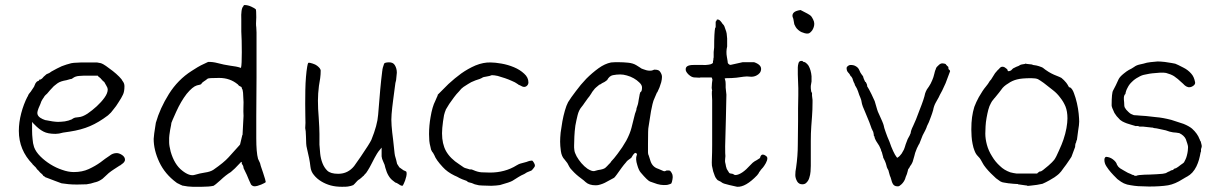

<svg xmlns="http://www.w3.org/2000/svg" viewBox="-20 -715 4766 751"><path d="M121.1 -58.6Q119.1 -61.5 113.3 -66.4Q111.3 -69.3 109.4 -70.3Q108.4 -71.3 107.4 -72.3V-73.2Q53.7 -127.9 53.7 -203.1Q53.7 -236.3 63 -272Q72.3 -307.6 87.9 -337.9H88.9Q89.8 -342.8 92.8 -347.2Q95.7 -351.6 98.6 -354.5L99.6 -355.5L111.3 -373Q114.3 -377 115.2 -380.9Q117.2 -384.8 119.1 -389.6Q121.1 -392.6 123.5 -395Q126 -397.5 129.9 -398.4L130.9 -399.4H132.8V-401.4V-403.3H134.8H135.7H136.7Q138.7 -404.3 140.6 -405.3Q144.5 -407.2 147.5 -411.1Q150.4 -415 154.3 -418Q158.2 -420.9 162.1 -424.8Q173.8 -428.7 181.6 -435.5Q204.1 -448.2 221.7 -456.1Q239.3 -462.9 258.8 -467.8Q269.5 -469.7 278.3 -469.7Q287.1 -469.7 297.9 -470.7H345.7Q351.6 -470.7 359.4 -470.7Q366.2 -469.7 375 -467.8Q381.8 -465.8 394.5 -457Q407.2 -448.2 420.9 -437.5Q434.6 -426.8 446.3 -415Q457 -404.3 459 -398.4L460 -397.5Q466.8 -388.7 466.8 -377.9Q466.8 -356.4 460.9 -344.7Q455.1 -332 443.4 -314.5Q438.5 -306.6 434.1 -300.3Q429.7 -293.9 423.8 -287.1Q418.9 -280.3 414.1 -274.9Q409.2 -269.5 402.3 -263.7Q366.2 -236.3 332 -221.7Q297.9 -207 252.9 -200.2L226.6 -196.3Q210 -191.4 197.3 -191.4Q167 -191.4 150.4 -200.2Q132.8 -209 114.3 -228.5L109.4 -233.4L105.5 -238.3V-231.4V-225.6V-203.1Q105.5 -187.5 107.4 -170.9Q108.4 -154.3 113.3 -139.6Q120.1 -121.1 137.7 -103.5Q155.3 -85.9 177.2 -72.3Q199.2 -58.6 222.7 -50.8Q247.1 -42 268.6 -42Q301.8 -42 327.1 -53.7Q352.5 -65.4 373 -80.1Q382.8 -87.9 391.6 -94.2Q400.4 -100.6 408.2 -105.5Q420.9 -116.2 436.5 -116.2Q446.3 -116.2 458 -108.4Q468.8 -100.6 468.8 -90.8V-87.9Q466.8 -81.1 461.9 -77.1Q455.1 -71.3 449.2 -67.4H448.2Q437.5 -60.5 426.3 -53.2Q415 -45.9 405.3 -38.1Q397.5 -31.2 391.6 -25.4L380.9 -15.6Q374 -10.7 367.2 -7.3Q360.4 -3.9 352.5 -2H351.6Q335 3.9 318.4 5.9Q300.8 6.8 281.2 6.8Q261.7 6.8 248 5.4Q234.4 3.9 220.7 2L194.3 -7.8Q180.7 -12.7 161.1 -20.5Q159.2 -20.5 158.2 -21.5Q157.2 -22.5 155.3 -23.4V-24.4H154.3Q150.4 -26.4 149.4 -27.3L148.4 -28.3V-29.3Q144.5 -34.2 140.6 -37.1Q136.7 -40 133.8 -43.9Q130.9 -47.9 127 -50.8Q124 -53.7 121.1 -58.6ZM137.7 -307.6Q135.7 -302.7 130.9 -292Q126 -279.3 126 -273.4Q126 -262.7 136.7 -254.9Q145.5 -249 157.2 -245.1H158.2Q171.9 -242.2 185.5 -240.2Q199.2 -238.3 207 -238.3Q216.8 -238.3 233.4 -240.2Q250 -243.2 257.8 -247.1H258.8Q268.6 -253.9 273.4 -254.9Q278.3 -255.9 288.1 -256.8Q302.7 -257.8 322.3 -270.5Q340.8 -283.2 358.4 -299.3Q376 -315.4 388.7 -333Q401.4 -350.6 401.4 -365.2Q401.4 -371.1 396.5 -378.9Q392.6 -386.7 387.7 -394.5L385.7 -395.5V-396.5Q381.8 -397.5 380.9 -400.4Q377.9 -404.3 375 -406.2V-407.2Q370.1 -411.1 368.2 -413.1L363.3 -417V-418L362.3 -418.9H361.3H360.4H305.7Q297.9 -418.9 290 -418Q274.4 -417 264.6 -409.2Q261.7 -407.2 259.8 -406.2Q258.8 -406.2 258.8 -406.2Q256.8 -406.2 253.9 -405.3L240.2 -401.4Q228.5 -399.4 219.7 -396.5Q210.9 -393.6 204.1 -388.7Q197.3 -383.8 190.4 -377.9Q183.6 -371.1 175.8 -362.3Q168 -353.5 164.1 -348.6Q158.2 -343.8 153.3 -337.9V-336.9Q150.4 -332 146.5 -327.1Q141.6 -320.3 137.7 -307.6Z M909.2 -67.4ZM925.8 -74.2Q925.8 -74.2 925.8 -80.1L922.9 -82L920.9 -79.1L917 -75.2Q898.4 -54.7 882.8 -42Q863.3 -30.3 841.8 -9.8Q831.1 0 824.2 5.4Q817.4 10.7 815.4 11.7Q797.9 15.6 769.5 15.6H733.4Q716.8 15.6 692.4 10.7Q690.4 8.8 688.5 8.8Q685.5 7.8 678.7 3.9Q671.9 1 669.9 -1Q625 -34.2 603 -81.1Q581.1 -127.9 581.1 -171.9Q581.1 -182.6 589.8 -236.3V-235.4Q605.5 -291 640.6 -347.2Q675.8 -403.3 729.5 -437.5Q756.8 -455.1 766.1 -459.5Q775.4 -463.9 793.9 -472.7Q811.5 -473.6 833 -467.8Q854.5 -461.9 880.9 -458Q906.2 -455.1 919.9 -450.2L921.9 -449.2L922.9 -451.2Q925.8 -461.9 925.8 -510.7Q925.8 -560.5 923.8 -591.8V-616.2Q923.8 -627.9 923.8 -637.7Q921.9 -680.7 931.6 -690.4L932.6 -691.4V-692.4Q932.6 -693.4 933.6 -694.3Q934.6 -695.3 935.5 -695.3H936.5Q949.2 -695.3 962.9 -689Q976.6 -682.6 980.5 -678.7Q982.4 -674.8 982.4 -647.5Q980.5 -618.2 982.4 -608.4Q983.4 -599.6 983.4 -587.9V-414.1L982.4 -260.7Q982.4 -229.5 982.4 -174.8Q982.4 -119.1 989.3 -93.8L997.1 -77.1Q997.1 -73.2 1008.8 -40Q1019.5 -7.8 1019.5 -2.9Q1017.6 0 1002 6.8Q985.4 13.7 975.6 13.7Q967.8 13.7 961.9 6.8Q953.1 -11.7 945.3 -31.2L932.6 -57.6Q932.6 -66.4 925.8 -74.2ZM923.8 -375Q914.1 -378.9 911.1 -383.8V-384.8H910.2Q879.9 -410.2 837.4 -410.2Q794.9 -410.2 792 -407.2Q785.2 -401.4 777.3 -396.5Q769.5 -391.6 767.6 -386.7Q765.6 -383.8 750 -380.9Q733.4 -376 710 -347.7Q687.5 -318.4 669.4 -278.3Q651.4 -238.3 650.4 -234.4Q650.4 -230.5 645.5 -207Q641.6 -182.6 641.6 -175.8V-158.2Q641.6 -145.5 647.5 -122.1Q662.1 -71.3 692.4 -47.9Q721.7 -24.4 742.2 -31.2Q761.7 -37.1 781.2 -40Q802.7 -43 814.5 -50.8Q855.5 -79.1 874 -99.6Q892.6 -120.1 918 -148.4V-149.4H918.9Q922.9 -168 927.7 -186.5L928.7 -187.5L932.6 -261.7Q931.6 -280.3 932.1 -292Q932.6 -303.7 932.6 -314.5V-315.4L930.7 -352.5Q929.7 -361.3 928.7 -364.3Q926.8 -366.2 926.8 -367.2Q926.8 -369.1 924.8 -374Z M1474.6 -433.6 1475.6 -439.5V-441.4Q1475.6 -446.3 1482.4 -465.8Q1484.4 -470.7 1501 -471.2Q1517.6 -471.7 1524.4 -460Q1532.2 -447.3 1532.2 -430.7Q1530.3 -411.1 1529.3 -401.4Q1528.3 -395.5 1526.4 -389.6V-388.7Q1525.4 -381.8 1524.4 -374Q1523.4 -366.2 1517.6 -322.3Q1513.7 -293 1511.7 -268.6Q1509.8 -248 1511.7 -223.6Q1513.7 -197.3 1517.6 -168.9Q1522.5 -125 1523.4 -115.2Q1523.4 -109.4 1529.3 -90.8Q1531.2 -81.1 1533.2 -74.2L1542 -60.5L1555.7 -50.8L1556.6 -49.8Q1561.5 -47.9 1567.4 -44.9Q1569.3 -44.9 1570.3 -40Q1571.3 -35.2 1569.3 -25.4Q1568.4 -22.5 1564.5 -8.8Q1560.5 1 1559.6 2.9Q1557.6 6.8 1555.7 10.7L1552.7 11.7Q1545.9 10.7 1537.1 3.9Q1531.2 0 1526.4 -1Q1522.5 -3.9 1517.6 -7.8Q1497.1 -22.5 1487.3 -58.6Q1485.4 -66.4 1484.4 -70.3Q1480.5 -79.1 1478.5 -84Q1476.6 -88.9 1474.6 -93.8Q1473.6 -98.6 1472.7 -103.5Q1472.7 -108.4 1472.7 -118.2V-137.7L1460 -122.1Q1456.1 -117.2 1445.3 -97.7Q1439.5 -85.9 1432.6 -73.2Q1425.8 -59.6 1418.9 -48.8Q1413.1 -38.1 1404.3 -30.3L1403.3 -28.3L1399.4 -25.4L1395.5 -21.5L1390.6 -17.6L1388.7 -15.6Q1381.8 -11.7 1377.9 -7.8L1366.2 4.9Q1364.3 5.9 1362.3 8.8Q1353.5 12.7 1340.8 14.6Q1335.9 15.6 1317.4 15.6Q1293 15.6 1273.4 10.3Q1253.9 4.9 1236.8 -5.4Q1219.7 -15.6 1208 -30.3Q1196.3 -43.9 1194.3 -62.5Q1192.4 -80.1 1189 -96.7Q1185.5 -113.3 1181.6 -129.9Q1177.7 -145.5 1177.7 -153.3Q1177.7 -167 1176.8 -180.7Q1175.8 -190.4 1175.8 -200.2V-201.2Q1174.8 -208 1173.8 -213.9Q1173.8 -222.7 1174.8 -234.4Q1174.8 -242.2 1174.3 -262.7Q1173.8 -283.2 1173.8 -309.1Q1173.8 -335 1174.3 -362.8Q1174.8 -390.6 1176.8 -414.1Q1178.7 -437.5 1181.6 -454.1Q1183.6 -465.8 1185.5 -468.8H1186.5Q1186.5 -469.7 1188.5 -469.7Q1192.4 -469.7 1203.1 -466.3Q1213.9 -462.9 1220.2 -458Q1226.6 -453.1 1230.5 -448.2Q1234.4 -442.4 1234.4 -439.5Q1234.4 -423.8 1232.4 -409.2Q1229.5 -394.5 1227.5 -378.9Q1225.6 -364.3 1224.6 -349.6Q1223.6 -335 1223.6 -321.3Q1223.6 -289.1 1226.6 -255.9Q1229.5 -210.9 1229.5 -191.4V-149.4Q1229.5 -143.6 1232.4 -114.3Q1234.4 -94.7 1241.2 -77.1Q1248 -59.6 1259.8 -47.9Q1272.5 -35.2 1302.7 -35.2Q1322.3 -35.2 1337.9 -43Q1353.5 -50.8 1365.2 -65.4Q1376 -80.1 1390.6 -101.6Q1425.8 -153.3 1432.6 -168Q1456.1 -225.6 1459 -265.6Q1467.8 -380.9 1474.6 -432.6Z M2003.9 -386.7Q2002 -387.7 2001 -388.7Q1996.1 -392.6 1982.4 -398.4Q1969.7 -404.3 1955.1 -409.2Q1939.5 -414.1 1926.8 -418Q1913.1 -420.9 1905.3 -420.9H1904.3H1903.3Q1898.4 -418 1879.9 -415Q1873 -414.1 1867.2 -412.1V-411.1Q1862.3 -409.2 1856.4 -406.2Q1839.8 -401.4 1823.2 -393.6Q1812.5 -387.7 1793 -375Q1784.2 -369.1 1775.4 -357.4Q1765.6 -347.7 1755.9 -334.5Q1746.1 -321.3 1737.3 -308.6Q1729.5 -295.9 1723.6 -286.1V-285.2Q1719.7 -276.4 1716.8 -264.6Q1714.8 -253.9 1712.9 -240.2Q1710.9 -227.5 1710 -214.8Q1709 -202.1 1709 -194.3V-193.4Q1709 -152.3 1724.6 -124Q1741.2 -94.7 1776.4 -72.3Q1793 -60.5 1794.9 -59.6Q1801.8 -56.6 1806.6 -55.7L1819.3 -51.8L1820.3 -52.7Q1825.2 -52.7 1831.1 -49.8Q1848.6 -42 1863.3 -41Q1877.9 -40 1896.5 -40Q1925.8 -40 1951.2 -46.9Q1977.5 -53.7 2001 -68.4Q2010.7 -74.2 2015.6 -75.2Q2034.2 -80.1 2035.6 -80.6Q2037.1 -81.1 2039.1 -81.5Q2041 -82 2045.9 -84Q2049.8 -85.9 2060.5 -86.9Q2063.5 -86.9 2067.4 -80.1Q2072.3 -72.3 2072.3 -68.4Q2072.3 -62.5 2067.4 -57.6Q2060.5 -48.8 2058.6 -47.9L2043.9 -42Q2039.1 -40 2035.2 -37.1Q2032.2 -35.2 2030.3 -34.2Q2018.6 -29.3 2007.8 -22.5Q1997.1 -15.6 1984.4 -7.8Q1974.6 -2 1935.5 8.8H1936.5Q1936.5 8.8 1935.5 8.8Q1921.9 10.7 1919.9 10.7Q1913.1 10.7 1901.4 11.7L1867.2 10.7L1853.5 9.8Q1838.9 6.8 1836.9 5.9Q1824.2 0 1817.4 -1Q1811.5 -2 1809.6 -3.9Q1804.7 -8.8 1798.8 -9.8Q1787.1 -13.7 1777.3 -18.6Q1767.6 -24.4 1757.8 -28.3Q1729.5 -42 1711.9 -61.5Q1685.5 -89.8 1678.7 -108.4Q1675.8 -113.3 1673.8 -117.2Q1670.9 -120.1 1669.9 -122.1Q1668 -127 1666 -129.9Q1665 -133.8 1664.1 -138.7Q1660.2 -153.3 1659.2 -164.1Q1658.2 -175.8 1658.2 -190.4Q1658.2 -223.6 1664.1 -256.8Q1670.9 -297.9 1682.6 -320.3Q1687.5 -332 1688.5 -334Q1692.4 -340.8 1692.4 -344.7Q1712.9 -365.2 1734.4 -386.7Q1758.8 -409.2 1784.2 -427.7Q1810.5 -446.3 1839.8 -459Q1871.1 -471.7 1899.4 -470.7Q1916 -470.7 1941.4 -466.3Q1966.8 -461.9 1990.2 -452.1Q2013.7 -442.4 2030.3 -426.8Q2046.9 -412.1 2046.9 -392.6Q2046.9 -385.7 2042 -380.4Q2037.1 -375 2029.3 -375Q2024.4 -375 2014.6 -380.9L2007.8 -383.8L2005.9 -385.7Z M2336.9 -390.6Q2334 -389.6 2331.1 -386.7Q2329.1 -385.7 2328.1 -384.8V-385.7L2327.1 -384.8Q2326.2 -383.8 2325.2 -383.8H2324.2L2323.2 -382.8Q2317.4 -377.9 2311.5 -373Q2306.6 -369.1 2301.8 -362.3Q2295.9 -355.5 2293 -349.6Q2290 -344.7 2285.2 -337.9Q2279.3 -331.1 2273.4 -322.3L2265.6 -311.5Q2260.7 -303.7 2254.9 -296.9Q2244.1 -284.2 2239.3 -264.6Q2234.4 -245.1 2230.5 -223.6Q2227.5 -201.2 2226.6 -180.7Q2225.6 -160.2 2225.6 -146.5Q2225.6 -146.5 2225.6 -137.7Q2225.6 -133.8 2226.6 -127.9Q2227.5 -118.2 2235.4 -103.5Q2243.2 -89.8 2253.9 -77.1Q2265.6 -63.5 2278.3 -54.7Q2295.9 -43.9 2304.7 -45.9Q2311.5 -47.9 2319.3 -49.8Q2340.8 -52.7 2347.7 -58.6Q2354.5 -64.5 2361.3 -72.3Q2368.2 -78.1 2371.1 -84Q2380.9 -93.8 2395.5 -113.3Q2415 -138.7 2429.7 -165Q2444.3 -192.4 2450.2 -215.8Q2462.9 -266.6 2463.9 -270.5Q2467.8 -280.3 2467.8 -282.2L2468.8 -283.2L2469.7 -291Q2470.7 -293 2473.6 -302.7Q2475.6 -307.6 2476.6 -314.5Q2477.5 -319.3 2478.5 -326.2Q2479.5 -332 2480.5 -336.9Q2481.4 -342.8 2482.4 -347.7Q2484.4 -351.6 2484.4 -354.5H2485.4L2486.3 -355.5Q2491.2 -358.4 2491.2 -373Q2491.2 -382.8 2480.5 -392.6Q2471.7 -401.4 2459 -408.7Q2446.3 -416 2431.6 -419.9Q2418 -423.8 2406.2 -423.8Q2391.6 -423.8 2377 -420.9Q2363.3 -418 2354.5 -401.4Q2353.5 -401.4 2353.5 -400.4H2352.5Q2351.6 -399.4 2349.6 -397.5H2348.6Q2346.7 -395.5 2344.7 -394.5Q2339.8 -392.6 2336.9 -390.6ZM2591.8 7.8Q2587.9 8.8 2576.2 8.8Q2564.5 8.8 2550.8 4.9Q2536.1 0 2522.5 -4.9Q2512.7 -8.8 2486.3 -40Q2478.5 -48.8 2472.7 -69.3Q2464.8 -93.8 2470.7 -108.4Q2473.6 -114.3 2466.8 -116.2L2464.8 -117.2L2462.9 -116.2Q2458 -112.3 2455.1 -107.4Q2451.2 -100.6 2449.2 -97.7Q2432.6 -86.9 2428.7 -80.1Q2419.9 -70.3 2412.1 -59.6Q2400.4 -43 2392.1 -31.7Q2383.8 -20.5 2381.8 -19.5Q2378.9 -17.6 2345.7 0Q2337.9 3.9 2328.1 6.8Q2319.3 9.8 2310.5 9.8Q2284.2 9.8 2270.5 -2.9Q2264.6 -8.8 2253.9 -16.6Q2243.2 -24.4 2234.4 -32.2Q2225.6 -40 2217.8 -48.8Q2210 -56.6 2207 -62.5Q2203.1 -70.3 2199.2 -77.1Q2195.3 -83 2188.5 -90.8Q2176.8 -102.5 2173.8 -124Q2170.9 -145.5 2170.9 -161.1Q2170.9 -175.8 2172.9 -196.3Q2175.8 -217.8 2179.7 -240.2Q2183.6 -261.7 2189.5 -282.2Q2195.3 -302.7 2202.1 -315.4Q2212.9 -333 2232.4 -358.4Q2251 -383.8 2273.4 -407.2Q2295.9 -429.7 2321.3 -448.2Q2345.7 -465.8 2370.1 -470.7Q2378.9 -471.7 2385.7 -471.7Q2393.6 -471.7 2400.4 -471.7Q2418 -471.7 2437.5 -469.7Q2456.1 -467.8 2468.8 -460Q2474.6 -456.1 2481.4 -452.1Q2490.2 -445.3 2496.1 -444.3Q2502 -442.4 2507.8 -440.4Q2514.6 -438.5 2522.5 -438.5H2523.4Q2530.3 -438.5 2536.1 -441.4L2538.1 -442.4Q2539.1 -442.4 2543 -442.4H2542H2543Q2557.6 -442.4 2562.5 -433.6Q2569.3 -423.8 2569.3 -414.1Q2569.3 -405.3 2566.4 -393.6Q2560.5 -377 2559.6 -373Q2555.7 -364.3 2550.8 -353.5H2549.8Q2545.9 -343.8 2541 -333Q2535.2 -321.3 2532.2 -307.6Q2526.4 -282.2 2526.4 -280.3Q2517.6 -222.7 2516.6 -217.8Q2514.6 -211.9 2514.6 -152.3V-119.1Q2514.6 -111.3 2517.6 -106.4Q2518.6 -102.5 2524.4 -85Q2532.2 -61.5 2554.7 -54.7Q2561.5 -51.8 2575.2 -45.9Q2581.1 -43.9 2585.9 -47.9Q2595.7 -48.8 2597.7 -47.9H2598.6Q2600.6 -47.9 2604.5 -43Q2608.4 -37.1 2610.4 -31.2Q2612.3 -22.5 2610.4 -13.7Q2608.4 -1 2605.5 2.9Q2602.5 4.9 2591.8 7.8Z M2783.2 -635.7 2784.2 -638.7Q2784.2 -638.7 2787.1 -638.7Q2793 -638.7 2798.8 -631.8Q2801.8 -628.9 2802.7 -627Q2804.7 -623 2809.6 -618.2Q2813.5 -614.3 2817.4 -600.6Q2821.3 -590.8 2822.3 -584L2824.2 -564.5V-533.2Q2819.3 -512.7 2823.2 -492.2Q2825.2 -478.5 2826.2 -474.6V-473.6Q2826.2 -466.8 2831.1 -463.9Q2835 -460 2840.8 -461.9L2884.8 -471.7Q2908.2 -471.7 2929.7 -471.7V-470.7V-471.7Q2958 -461.9 2957 -444.3Q2956.1 -427.7 2937.5 -418.9Q2926.8 -414.1 2916 -415Q2900.4 -417 2888.7 -415L2860.4 -411.1Q2842.8 -409.2 2820.3 -409.2L2814.5 -408.2L2816.4 -402.3Q2818.4 -396.5 2818.4 -385.7Q2818.4 -374 2818.4 -372.1L2821.3 -344.7L2819.3 -252Q2816.4 -158.2 2816.4 -142.6Q2816.4 -108.4 2817.4 -104.5Q2817.4 -101.6 2816.4 -93.8Q2815.4 -83 2816.4 -80.1Q2817.4 -78.1 2818.4 -71.3Q2819.3 -63.5 2822.3 -55.7V-54.7L2832 -39.1Q2834 -36.1 2844.7 -35.2L2847.7 -34.2Q2851.6 -30.3 2857.4 -30.3Q2881.8 -32.2 2915 -69.3Q2924.8 -80.1 2931.6 -84Q2935.5 -85.9 2940.4 -88.9Q2944.3 -91.8 2946.3 -92.8Q2950.2 -94.7 2952.1 -96.7L2953.1 -97.7V-98.6Q2956.1 -110.4 2963.9 -110.4Q2968.8 -110.4 2975.6 -105.5Q2981.4 -101.6 2981.4 -95.7Q2981.4 -87.9 2975.6 -77.1Q2968.8 -65.4 2964.8 -60.5Q2960 -55.7 2957 -51.8Q2954.1 -47.9 2952.1 -44.9Q2949.2 -42 2947.3 -37.1L2941.4 -29.3Q2896.5 17.6 2863.3 15.6Q2858.4 14.6 2833 8.8Q2807.6 2.9 2803.7 -1Q2800.8 -3.9 2792 -7.8Q2786.1 -9.8 2783.2 -14.6Q2778.3 -20.5 2775.9 -26.9Q2773.4 -33.2 2769.5 -44.9Q2766.6 -57.6 2764.6 -67.4Q2763.7 -77.1 2764.6 -96.7Q2765.6 -116.2 2765.6 -149.4V-323.2Q2763.7 -354.5 2764.6 -358.4L2765.6 -359.4L2763.7 -371.1Q2764.6 -392.6 2766.6 -403.3V-404.3L2763.7 -412.1H2723.6Q2718.8 -412.1 2716.8 -411.1L2696.3 -412.1Q2685.5 -412.1 2672.9 -423.8Q2661.1 -435.5 2662.1 -444.3Q2662.1 -460.9 2692.4 -460.9Q2699.2 -460.9 2702.1 -460.9H2730.5Q2738.3 -460 2751 -461.9Q2759.8 -462.9 2764.6 -465.8Q2770.5 -468.8 2768.6 -475.6Q2768.6 -476.6 2769.5 -477.5Q2770.5 -480.5 2770.5 -485.4Q2770.5 -488.3 2771.5 -490.2Q2771.5 -491.2 2771.5 -502V-511.7L2773.4 -529.3Q2773.4 -587.9 2777.3 -606.4Q2778.3 -607.4 2779.3 -607.4Q2779.3 -619.1 2779.3 -627.9V-630.9H2780.3Z M3083 -641.6Q3081.1 -645.5 3080.1 -649.4Q3078.1 -659.2 3085 -666Q3091.8 -672.9 3111.3 -675.8Q3116.2 -673.8 3137.7 -662.1Q3148.4 -656.2 3152.3 -652.3Q3156.2 -647.5 3160.6 -638.7Q3165 -629.9 3165 -622.1Q3165 -609.4 3157.2 -596.7Q3148.4 -585 3141.6 -584Q3134.8 -583 3127.9 -585Q3121.1 -586.9 3115.2 -589.4Q3109.4 -591.8 3102.5 -597.7Q3095.7 -603.5 3092.3 -609.4Q3088.9 -615.2 3086.9 -620.1Q3085 -632.8 3083 -641.6ZM3156.2 -351.6V-341.8V-340.8L3158.2 -324.2V-315.4Q3158.2 -285.2 3156.2 -259.8L3153.3 -220.7Q3151.4 -194.3 3151.4 -164.1V-66.4Q3151.4 -56.6 3150.4 -43.9Q3149.4 -31.2 3145.5 -19.5Q3142.6 -8.8 3134.8 -1Q3128.9 5.9 3118.2 5.9Q3104.5 5.9 3097.7 -5.9Q3090.8 -18.6 3090.8 -30.3Q3090.8 -44.9 3093.8 -58.6Q3100.6 -105.5 3100.6 -149.4Q3100.6 -194.3 3101.6 -241.2Q3101.6 -266.6 3101.6 -291Q3102.5 -316.4 3102.5 -342.8V-370.1L3100.6 -423.8V-451.2Q3100.6 -459 3103.5 -468.8Q3106.4 -476.6 3113.3 -476.6H3118.2L3123 -472.7Q3126 -471.7 3128.9 -471.7L3129.9 -470.7Q3137.7 -465.8 3142.6 -458Q3147.5 -449.2 3150.4 -439Q3153.3 -428.7 3154.3 -417V-396.5L3151.4 -378.9V-377.9V-370.1Q3151.4 -368.2 3152.3 -362.3Q3152.3 -355.5 3156.2 -351.6Z M3389.6 -211.9Q3388.7 -211.9 3388.7 -213.9Q3384.8 -227.5 3363.3 -278.3Q3352.5 -302.7 3351.6 -308.6Q3348.6 -327.1 3345.7 -332Q3343.8 -336.9 3340.8 -343.8Q3338.9 -350.6 3335.9 -358.4Q3331.1 -371.1 3328.1 -375Q3325.2 -379.9 3324.2 -381.8Q3323.2 -387.7 3319.3 -393.6Q3317.4 -398.4 3316.4 -401.4Q3315.4 -408.2 3309.6 -416H3308.6Q3307.6 -418 3305.7 -419.9Q3303.7 -422.9 3302.7 -425.8H3301.8V-426.8Q3296.9 -431.6 3293.9 -436.5V-435.5Q3293.9 -436.5 3293.9 -436.5Q3292 -440.4 3291.5 -446.8Q3291 -453.1 3295.9 -456.1Q3300.8 -460.9 3307.6 -460.9Q3319.3 -460.9 3327.1 -456.1Q3335.9 -451.2 3339.8 -443.4Q3345.7 -428.7 3351.6 -421.9Q3354.5 -418.9 3356.4 -415Q3356.4 -412.1 3359.4 -405.3L3364.3 -394.5H3366.2Q3368.2 -391.6 3370.1 -386.7L3372.1 -380.9L3371.1 -378.9L3374 -374Q3377 -370.1 3388.7 -346.7Q3398.4 -327.1 3401.4 -319.3Q3413.1 -277.3 3416 -273.4Q3434.6 -233.4 3436.5 -224.6Q3437.5 -216.8 3444.3 -198.2Q3450.2 -180.7 3459 -161.1Q3465.8 -140.6 3473.6 -124Q3481.4 -107.4 3486.3 -101.6L3489.3 -97.7L3492.2 -99.6Q3499 -103.5 3506.8 -114.3Q3512.7 -124 3515.6 -129.9Q3519.5 -139.6 3522.5 -150.4Q3525.4 -159.2 3530.3 -170.9Q3541 -189.5 3541 -192.4L3542 -193.4Q3542 -203.1 3551.8 -222.7Q3561.5 -242.2 3577.1 -285.2Q3594.7 -329.1 3598.6 -349.6Q3600.6 -355.5 3601.6 -357.4Q3603.5 -360.4 3605.5 -365.2Q3614.3 -377 3620.1 -387.7Q3627 -401.4 3630.9 -413.1Q3633.8 -422.9 3635.7 -430.7V-431.6Q3637.7 -439.5 3640.6 -445.3V-446.3Q3642.6 -453.1 3652.3 -460.9Q3660.2 -468.8 3669.9 -466.8Q3677.7 -465.8 3679.7 -463.9V-462.9Q3685.5 -456.1 3688.5 -454.1L3689.5 -453.1V-450.2Q3689.5 -442.4 3694.3 -441.4L3696.3 -436.5Q3682.6 -400.4 3678.7 -389.6Q3663.1 -354.5 3656.2 -343.8Q3655.3 -339.8 3640.6 -314.5Q3632.8 -300.8 3629.9 -284.2Q3626 -270.5 3621.1 -257.8Q3617.2 -246.1 3613.3 -237.3Q3603.5 -217.8 3603.5 -214.8Q3602.5 -210.9 3588.9 -185.5Q3585 -176.8 3576.2 -153.3Q3573.2 -149.4 3569.3 -140.6Q3566.4 -135.7 3564.5 -129.9Q3558.6 -116.2 3556.6 -105.5Q3551.8 -86.9 3549.8 -82Q3546.9 -75.2 3542 -67.4H3541L3537.1 -59.6Q3535.2 -56.6 3532.2 -52.7Q3530.3 -46.9 3530.3 -44.9L3527.3 -34.2Q3524.4 -28.3 3522.5 -22.5Q3521.5 -17.6 3518.6 -11.2Q3515.6 -4.9 3510.7 1Q3505.9 6.8 3500 10.7Q3496.1 14.6 3489.3 13.7Q3478.5 13.7 3472.7 4.9Q3468.8 -1 3465.8 -13.7Q3463.9 -21.5 3460.9 -27.3Q3459 -33.2 3457 -41Q3456.1 -48.8 3451.2 -55.7Q3448.2 -61.5 3447.3 -67.4Q3445.3 -76.2 3441.4 -85Q3435.5 -96.7 3434.6 -98.6Q3434.6 -102.5 3432.6 -107.4L3428.7 -122.1H3427.7Q3426.8 -127 3425.8 -128.9V-129.9Q3418 -148.4 3414.1 -152.3Q3405.3 -165 3402.3 -172.9Q3401.4 -177.7 3400.4 -179.7V-180.7L3399.4 -182.6Q3397.5 -184.6 3397.5 -186.5Q3398.4 -190.4 3396.5 -194.3Q3396.5 -196.3 3396 -197.8Q3395.5 -199.2 3395 -200.7Q3394.5 -202.1 3393.6 -203.1ZM3510.7 1Q3510.7 1 3510.7 2ZM3351.6 -421.9Q3352.5 -421.9 3352.5 -421.9Z M4122.1 -126Q4133.8 -151.4 4139.6 -168.9Q4147.5 -192.4 4151.4 -213.9Q4155.3 -236.3 4155.3 -252Q4155.3 -279.3 4147.5 -298.8Q4139.6 -317.4 4127.9 -332Q4115.2 -349.6 4098.6 -362.3Q4089.8 -369.1 4081.1 -376Q4072.3 -382.8 4062.5 -390.6Q4048.8 -400.4 4040 -405.3Q4031.2 -409.2 4013.7 -409.2Q3976.6 -409.2 3958 -404.3Q3938.5 -399.4 3923.8 -388.7Q3905.3 -377.9 3896.5 -364.3Q3892.6 -358.4 3870.1 -331.1Q3870.1 -331.1 3869.1 -330.1H3868.2V-329.1L3864.3 -324.2Q3860.4 -320.3 3856.4 -312.5Q3849.6 -300.8 3845.7 -285.6Q3841.8 -270.5 3838.9 -253.9Q3835.9 -237.3 3835 -221.2Q3834 -205.1 3834 -192.4Q3834 -171.9 3840.3 -148.4Q3846.7 -125 3860.4 -103.5Q3873 -82 3891.6 -65.4Q3907.2 -49.8 3931.6 -41Q3938.5 -39.1 3944.3 -38.1L3957 -36.1H3958H4035.2H4037.1L4038.1 -38.1Q4045.9 -44.9 4048.8 -44.4Q4051.8 -43.9 4059.6 -49.8Q4067.4 -55.7 4081.1 -67.4Q4096.7 -81.1 4103.5 -89.8Q4111.3 -100.6 4122.1 -126ZM4163.1 -89.8Q4147.5 -66.4 4141.6 -59.6Q4128.9 -41 4122.1 -35.2Q4118.2 -31.2 4104.5 -21.5Q4094.7 -15.6 4085 -9.8Q4080.1 -6.8 4070.3 -2Q4058.6 2.9 4057.6 3.9Q4036.1 8.8 4014.6 10.7Q4000 12.7 3997.1 11.7V10.7Q3996.1 10.7 3989.3 9.8L3961.9 5.9Q3961.9 4.9 3961.9 4.9V5.9Q3961.9 5.9 3961.9 5.9V4.9Q3957 4.9 3944.3 3.9Q3935.5 2.9 3925.8 2H3924.8Q3916 1 3906.2 -1Q3898.4 -2 3894.5 -4.9H3893.6Q3884.8 -10.7 3876 -17.6Q3865.2 -27.3 3855.5 -37.1Q3845.7 -46.9 3836.9 -57.6Q3826.2 -71.3 3825.2 -74.2Q3820.3 -84 3816.4 -89.8Q3813.5 -95.7 3804.7 -104.5H3805.7H3804.7Q3796.9 -112.3 3792 -125Q3787.1 -136.7 3784.2 -152.3Q3781.2 -167 3780.3 -181.6Q3779.3 -196.3 3779.3 -208Q3779.3 -236.3 3782.2 -256.8Q3785.2 -278.3 3791 -296.9Q3797.9 -315.4 3808.6 -335Q3824.2 -362.3 3835.9 -376Q3846.7 -389.6 3846.7 -390.6L3851.6 -398.4Q3856.4 -402.3 3862.3 -413.1Q3869.1 -424.8 3872.1 -428.7Q3884.8 -444.3 3888.7 -446.3V-447.3Q3892.6 -451.2 3895.5 -453.1Q3898.4 -454.1 3902.3 -454.1Q3904.3 -454.1 3908.2 -452.1H3909.2Q3920.9 -444.3 3920.9 -441.4Q3920.9 -437.5 3923.8 -436.5Q3927.7 -436.5 3929.7 -437.5L3932.6 -438.5L3933.6 -439.5H3934.6L3942.4 -447.3Q3942.4 -447.3 3946.3 -449.2Q3955.1 -454.1 3963.9 -457Q3972.7 -462.9 3976.6 -462.9Q3992.2 -464.8 3992.2 -466.8Q3993.2 -463.9 3995.1 -465.8L3996.1 -464.8H3998L4015.6 -462.9Q4018.6 -462.9 4019.5 -460.9H4020.5Q4036.1 -459 4043.9 -456.1Q4057.6 -452.1 4062.5 -447.3Q4065.4 -444.3 4082 -433.6Q4091.8 -427.7 4102.5 -422.9Q4123 -414.1 4124 -414.1Q4125 -414.1 4131.8 -410.2Q4136.7 -406.2 4141.6 -401.4Q4145.5 -397.5 4150.4 -391.6Q4154.3 -386.7 4159.2 -377.9L4160.2 -376L4161.1 -374H4163.1L4164.1 -373H4166Q4174.8 -367.2 4180.7 -350.6Q4187.5 -333 4192.4 -311.5Q4197.3 -290 4199.2 -270.5Q4201.2 -250 4201.2 -239.3Q4201.2 -227.5 4197.3 -205.1Q4194.3 -186.5 4192.4 -168Q4189.5 -164.1 4189.5 -159.2Q4188.5 -156.2 4186.5 -152.3V-151.4Q4185.5 -148.4 4185.5 -142.6Q4185.5 -139.6 4183.6 -135.7Q4171.9 -104.5 4170.9 -101.6Q4169.9 -100.6 4163.1 -89.8ZM3976.6 -462.9Q3976.6 -463.9 3976.6 -463.9Z M4579.1 -56.6Q4579.1 -56.6 4577.1 -56.6Q4571.3 -54.7 4570.3 -52.7Q4568.4 -48.8 4564.5 -49.8Q4564.5 -49.8 4557.6 -46.9Q4556.6 -45.9 4554.7 -44.9Q4548.8 -43 4543.9 -40Q4541 -37.1 4527.3 -35.2Q4504.9 -33.2 4476.6 -32.2Q4457 -32.2 4437.5 -30.3H4435.5L4431.6 -29.3H4430.7H4429.7Q4425.8 -27.3 4423.8 -27.3H4419.9Q4417 -27.3 4414.1 -30.3L4410.2 -31.2H4408.2L4407.2 -32.2L4403.3 -34.2L4391.6 -39.1Q4384.8 -43 4376 -47.9Q4365.2 -53.7 4361.3 -56.6Q4359.4 -58.6 4354.5 -62.5Q4350.6 -67.4 4348.6 -71.3V-72.3Q4345.7 -82 4333 -91.8Q4321.3 -100.6 4306.6 -101.6Q4303.7 -101.6 4301.8 -97.7Q4299.8 -95.7 4299.8 -89.8Q4299.8 -76.2 4307.6 -64.5Q4316.4 -50.8 4325.2 -41Q4332 -34.2 4335.9 -29.3Q4340.8 -24.4 4345.7 -19.5Q4349.6 -14.6 4355 -11.2Q4360.4 -7.8 4365.2 -3.9Q4375 2.9 4388.7 6.8Q4402.3 9.8 4417 11.7Q4431.6 13.7 4447.3 13.7Q4461.9 14.6 4474.6 14.6Q4518.6 14.6 4548.8 9.8Q4576.2 4.9 4606.4 -14.6Q4613.3 -18.6 4613.3 -18.6L4614.3 -19.5Q4619.1 -21.5 4621.1 -23.4H4622.1Q4635.7 -31.2 4643.6 -40Q4653.3 -50.8 4659.7 -64Q4666 -77.1 4669.9 -90.8Q4673.8 -105.5 4675.8 -117.2Q4676.8 -122.1 4677.7 -122.1Q4677.7 -123 4677.7 -129.9V-130.9V-131.8Q4677.7 -131.8 4679.7 -137.7Q4680.7 -140.6 4680.7 -143.6Q4680.7 -146.5 4679.7 -149.4Q4678.7 -152.3 4677.7 -157.2Q4677.7 -161.1 4674.8 -164.1Q4672.9 -167 4672.9 -169.9H4671.9V-170.9Q4664.1 -192.4 4642.6 -211.9Q4630.9 -221.7 4609.4 -230.5Q4586.9 -238.3 4561.5 -246.1Q4527.3 -254.9 4502 -256.8Q4453.1 -262.7 4440.4 -262.7Q4432.6 -263.7 4428.7 -263.7Q4418.9 -264.6 4415 -264.6Q4413.1 -265.6 4403.3 -269.5Q4398.4 -272.5 4393.6 -277.3Q4383.8 -286.1 4379.9 -293.9Q4377 -297.9 4377 -315.4Q4377 -319.3 4376 -325.2Q4376 -331.1 4376 -334Q4376 -335.9 4377 -339.8Q4380.9 -349.6 4381.8 -345.7Q4381.8 -345.7 4381.8 -346.7Q4383.8 -360.4 4390.6 -372.1Q4396.5 -384.8 4408.2 -395.5Q4418.9 -406.2 4432.6 -413.1Q4445.3 -420.9 4457 -422.9Q4467.8 -424.8 4476.6 -426.8Q4478.5 -427.7 4516.6 -430.7Q4532.2 -431.6 4541 -429.7Q4559.6 -424.8 4572.3 -417Q4588.9 -405.3 4598.6 -395.5Q4603.5 -391.6 4607.4 -387.7Q4611.3 -383.8 4613.3 -381.8Q4615.2 -380.9 4617.2 -378.9Q4619.1 -377 4625 -375Q4628.9 -373 4634.8 -374Q4642.6 -375 4650.4 -381.8Q4656.2 -387.7 4654.3 -394.5Q4650.4 -415 4639.6 -426.8Q4627 -441.4 4609.4 -450.2Q4585 -462.9 4577.1 -465.8Q4569.3 -467.8 4536.1 -472.7Q4518.6 -474.6 4507.8 -474.6Q4473.6 -471.7 4465.8 -469.7Q4453.1 -465.8 4438.5 -462.9Q4424.8 -460 4416 -453.1Q4406.2 -446.3 4395.5 -441.4Q4386.7 -436.5 4375 -426.8Q4360.4 -415 4355.5 -405.3Q4343.8 -378.9 4334 -361.3Q4328.1 -352.5 4328.1 -302.7Q4328.1 -295.9 4338.9 -273.4Q4340.8 -270.5 4347.7 -260.7Q4358.4 -249 4361.3 -246.1Q4370.1 -239.3 4377.9 -236.3Q4382.8 -233.4 4406.2 -226.6Q4421.9 -221.7 4422.9 -221.7Q4429.7 -223.6 4437.5 -219.7Q4438.5 -219.7 4452.1 -219.7L4487.3 -215.8H4488.3H4489.3Q4493.2 -213.9 4495.1 -213.9Q4500 -213.9 4503.9 -212.9L4540 -205.1Q4548.8 -202.1 4554.7 -200.2Q4561.5 -198.2 4568.4 -197.3Q4575.2 -197.3 4580.1 -196.3Q4591.8 -194.3 4592.8 -194.3Q4611.3 -185.5 4618.2 -170.9Q4626 -148.4 4626 -146.5Q4627.9 -140.6 4626 -125Q4625 -116.2 4622.1 -105.5Q4620.1 -97.7 4617.2 -91.8Q4612.3 -81.1 4611.3 -80.1Q4610.4 -78.1 4598.6 -70.3Q4587.9 -61.5 4579.1 -56.6ZM4344.7 -19.5 4345.7 -18.6Q4345.7 -19.5 4345.2 -19.5Q4344.7 -19.5 4344.7 -19.5Z"/></svg>

Font: ToneOZ-Zhuyin-Tsuipita-TC
Style: Regular
Weight: 400
Designer: ÂÆ£ÂøóÂáåJeffrey Xuan(jeffreyx@gmail.com, ToneOZ.com) ÈòøÂù§(cjkFonts)
Foundry: ToneOZ
Version: Version 0.240710